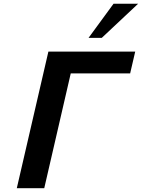

<svg xmlns="http://www.w3.org/2000/svg" viewBox="-20 -995 750 1015"><path d="M710 -975.1 518.1 -794.9H448.2L580.1 -975.1ZM668 -606.9H354L213.9 0H68.8L235.8 -722.2H694.8Z"/></svg>

Font: Perun
Style: Bold Italic
Weight: 700
Italic angle: -12°
Foundry: Copyright (c) Stefan Peev, Context Ltd, 2016
Version: Version 001.000